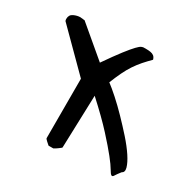

<svg xmlns="http://www.w3.org/2000/svg" viewBox="-127 -643 753 761"><g transform="rotate(30 249.5 -262.5)"><path d="M0 -460.9Q-1 -461.9 -1 -463.9Q-2 -465.8 -2 -470.7Q-2 -489.3 13.7 -496.6Q29.3 -503.9 43.9 -503.9Q45.9 -503.9 48.3 -503.4Q50.8 -502.9 54.7 -502.9Q57.6 -502 63.5 -502L200.2 -386.7Q235.4 -437.5 257.3 -465.8Q279.3 -494.1 292 -507.3Q304.7 -520.5 311 -522.9Q317.4 -525.4 320.3 -525.4Q327.1 -525.4 335.4 -525.4Q343.8 -525.4 352.5 -523.9Q361.3 -522.5 367.7 -517.6Q374 -512.7 377 -502Q360.4 -485.4 345.7 -468.8Q331.1 -452.1 318.4 -433.1Q305.7 -414.1 294.4 -390.6Q283.2 -367.2 271.5 -337.9Q290 -324.2 317.9 -299.3Q345.7 -274.4 374.5 -244.6Q403.3 -214.8 430.7 -184.1Q458 -153.3 476.1 -126Q494.1 -98.6 499.5 -79.1Q504.9 -59.6 492.2 -53.7Q478.5 -36.1 473.6 -27.8Q468.8 -19.5 463.4 -22.5Q458 -25.4 449.2 -41Q440.4 -56.6 417.5 -85.4Q394.5 -114.3 354.5 -158.2Q314.5 -202.1 248 -262.7L240.2 -21.5Q240.2 -20.5 236.3 -17.6Q232.4 -14.6 228 -11.2Q223.6 -7.8 218.8 -4.9Q213.9 -2 210 0H198.2H188.5Q183.6 -3.9 175.3 -11.7Q167 -19.5 167 -21.5V-293.9Z"/></g></svg>

Font: Gloria Hallelujah
Style: Regular
Weight: 400
Designer: Kimberly Geswein
Foundry: Kimberly Geswein
Version: Version 1.004 2010